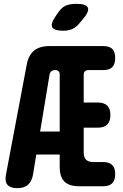

<svg xmlns="http://www.w3.org/2000/svg" viewBox="-20 -970 640 1000"><path d="M291 -100V-165H169L152 -61Q146 -26 126 -8Q106 10 70 10Q34 10 19 -7.5Q4 -25 11 -60L119 -632Q128 -682 157 -706Q186 -730 237 -730H518Q550 -730 565 -715Q580 -700 580 -668Q580 -636 565 -620.5Q550 -605 518 -605H441Q429 -605 422.5 -599Q416 -593 416 -580V-436H489Q522 -436 538.5 -420Q555 -404 555 -371Q555 -338 538.5 -321.5Q522 -305 489 -305H416V-176Q416 -150 428.5 -138Q441 -126 466 -126H517Q549 -126 564.5 -110.5Q580 -95 580 -63Q580 -31 564.5 -15.5Q549 0 517 0H391Q340 0 315.5 -24.5Q291 -49 291 -100ZM291 -285V-581Q291 -593 285 -599Q279 -605 267 -605Q255 -605 247.5 -599Q240 -593 238 -581L189 -285ZM311 -810Q260 -810 251.5 -829Q243 -848 272 -889L287 -910Q305 -935 327 -942.5Q349 -950 378 -950Q429 -950 437.5 -930.5Q446 -911 414 -873L393 -848Q377 -828 356.5 -819Q336 -810 311 -810Z"/></svg>

Font: Maple Mono NL ExtraBold
Style: Regular
Weight: 800
Monospace: yes
Designer: subframe7536
Version: Version 7.000